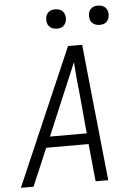

<svg xmlns="http://www.w3.org/2000/svg" viewBox="-61 -983 723 1029"><g transform="rotate(-5 300.0 -468.5)"><path d="M9 0 327 -735H403L428 -490L479 0H411L391 -202H163L77 0ZM188 -260H386L365 -490Q360 -529 357 -568Q354 -607 351 -646Q334 -607 318 -568Q302 -529 285 -490ZM506 -833Q493 -833 482 -837.5Q471 -842 463.5 -851Q456 -860 454 -872.5Q452 -885 454 -898Q455 -906 460 -914.5Q465 -923 472.5 -928Q480 -933 488.5 -935Q497 -937 505 -937Q518 -937 529.5 -932.5Q541 -928 548 -919Q555 -910 557.5 -897.5Q560 -885 557 -872Q556 -864 551 -855.5Q546 -847 539 -842Q532 -837 523 -835Q514 -833 506 -833ZM276 -833Q263 -833 252 -837.5Q241 -842 233.5 -851Q226 -860 224 -872.5Q222 -885 224 -898Q225 -906 230 -914.5Q235 -923 242.5 -928Q250 -933 258.5 -935Q267 -937 275 -937Q288 -937 299.5 -932.5Q311 -928 318 -919Q325 -910 327.5 -897.5Q330 -885 327 -872Q326 -864 321 -855.5Q316 -847 309 -842Q302 -837 293 -835Q284 -833 276 -833Z"/></g></svg>

Font: Iosevka Light Extended
Style: Italic
Weight: 300
Width: 7
Italic angle: -9°
Monospace: yes
Designer: Belleve Invis
Foundry: Belleve Invis
Version: Version 32.5.0; ttfautohint (v1.8.4)